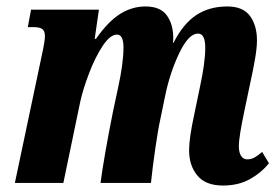

<svg xmlns="http://www.w3.org/2000/svg" viewBox="-20 -566 863 594"><path d="M565 -101Q565 -139 581 -212L598 -294Q615 -372 615 -418Q615 -462 593 -462Q564 -463 534.5 -401.5Q505 -340 490 -265L476 -197Q469 -166 460.5 -107Q452 -48 447 0H291Q302 -83 330 -223L345 -293Q362 -370 362 -419Q362 -459 342 -459Q321 -459 298 -424.5Q275 -390 256 -340.5Q237 -291 228 -250L176 0H26L110 -398Q119 -439 119 -454Q119 -470 111 -476Q103 -482 85 -482H66L76 -536H286L273 -446H277Q314 -499 351 -522.5Q388 -546 430 -546Q476 -546 496 -518.5Q516 -491 516 -448Q516 -439 515 -434H517Q547 -493 587.5 -519.5Q628 -546 683 -546Q732 -546 753.5 -516.5Q775 -487 775 -441Q775 -417 768.5 -380.5Q762 -344 755 -313L734 -213Q728 -184 723.5 -157Q719 -130 719 -113Q719 -94 726 -83.5Q733 -73 745 -73Q757 -73 767 -78.5Q777 -84 791 -96L812 -61Q789 -32 753.5 -12Q718 8 670 8Q616 8 590.5 -23Q565 -54 565 -101Z"/></svg>

Font: Noto Serif CondExtraBold
Style: Italic
Weight: 800
Width: 3
Italic angle: -12°
Designer: Monotype Design Team
Foundry: Monotype Imaging Inc.
Version: Version 1.001